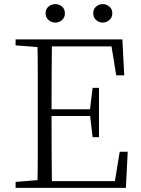

<svg xmlns="http://www.w3.org/2000/svg" viewBox="-20 -915 686 935"><path d="M249 -805Q231 -805 216.5 -817.5Q202 -830 202 -850Q202 -871 216.5 -883Q231 -895 249 -895Q268 -895 282 -883Q296 -871 296 -850Q296 -830 282 -817.5Q268 -805 249 -805ZM481 -805Q462 -805 448 -817.5Q434 -830 434 -850Q434 -871 448 -883Q462 -895 481 -895Q498 -895 512.5 -883Q527 -871 527 -850Q527 -830 512.5 -817.5Q498 -805 481 -805ZM56 0V-29L188 -40H198V0ZM162 0Q164 -83 164 -166Q164 -249 164 -333V-390Q164 -474 164 -557.5Q164 -641 162 -723H233Q232 -641 231.5 -556Q231 -471 231 -377V-357Q231 -255 231.5 -169Q232 -83 233 0ZM198 0V-33H569L536 -11L563 -176H602L593 0ZM198 -350V-383H436V-350ZM431 -247 418 -358V-379L431 -487H462V-247ZM56 -694V-723H198V-684H188ZM546 -548 519 -714 553 -689H198V-723H576L585 -548Z"/></svg>

Font: Noto Serif SC
Style: Regular
Weight: 200
Designer: Ryoko NISHIZUKA 西塚涼子 (kana & ideographs); Frank Grießhammer (Latin, Greek & Cyrillic); Wenlong ZHANG 张文龙 (bopomofo); San
Foundry: Adobe
Version: Version 2.001;hotconv 1.1.0;makeotfexe 2.6.0